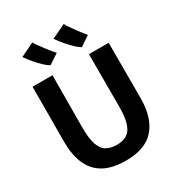

<svg xmlns="http://www.w3.org/2000/svg" viewBox="-231 -1150 1201 1302"><g transform="rotate(-30 369.0 -499.0)"><path d="M373 8Q262.5 8 196.2 -31.2Q130 -70.5 100.2 -142Q70.5 -213.5 70.5 -311.5L72 -743H228L226 -334Q226 -246.5 242.8 -199.2Q259.5 -152 292.2 -133.8Q325 -115.5 372.5 -115.5Q418 -115.5 449.5 -134.2Q481 -153 497.2 -200.5Q513.5 -248 513.5 -334V-743H668V-309Q668 -158 596.5 -75Q525 8 373 8ZM496 -808.5Q478.5 -817 453.8 -840.5Q429 -864 403.2 -894.2Q377.5 -924.5 357.5 -953.5L468 -1006Q472 -996 486.8 -974.2Q501.5 -952.5 519.5 -928Q537.5 -903.5 552.5 -884.2Q567.5 -865 573 -860ZM251 -808.5Q233 -817 207.8 -840.8Q182.5 -864.5 157 -894.5Q131.5 -924.5 113 -952L221 -1004Q225 -994.5 240.2 -973.2Q255.5 -952 274 -927.5Q292.5 -903 308.2 -884Q324 -865 329 -860Z"/></g></svg>

Font: Merriweather Sans
Style: Bold
Weight: 700
Designer: Eben Sorkin
Foundry: Eben Sorkin
Version: Version 1.008; ttfautohint (v1.7.19-72a1) -l 8 -r 50 -G 200 